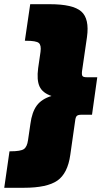

<svg xmlns="http://www.w3.org/2000/svg" viewBox="-46 -764 481 910"><path d="M-1 -46.9H3.9Q51.8 -46.9 67.1 -57.4Q82.5 -67.9 86.9 -100.1L98.1 -176.8Q105.5 -232.9 128.4 -263.9Q151.4 -294.9 198.2 -309.1Q155.3 -323.7 141.4 -354.2Q127.4 -384.8 134.8 -440.9L146 -518.1Q150.4 -549.8 137.9 -560.3Q125.5 -570.8 77.1 -570.8H71.8L97.2 -744.1H189.9Q299.8 -744.1 339.1 -709.7Q378.4 -675.3 366.2 -587.9L342.8 -426.8Q340.8 -409.2 345 -403.6Q349.1 -397.9 365.2 -397.9H415L390.1 -220.2H339.8Q324.2 -220.2 318.1 -214.6Q312 -209 310.1 -190.9L287.1 -29.8Q274.9 57.6 226.1 91.8Q177.2 126 66.9 126H-25.9Z"/></svg>

Font: Trueno UltraBlack
Style: Italic
Weight: 950
Designer: Julieta Ulanovsky
Foundry: Julieta Ulanovsky
Version: Version 3.001b | FøM Fix